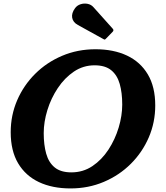

<svg xmlns="http://www.w3.org/2000/svg" viewBox="-20 -1041 930 1076"><path d="M400.5 -995Q412 -1011 431.5 -1017.2Q451 -1023.5 471 -1019.5Q491 -1015.5 504 -1000.5L611 -881Q620 -872 611.5 -863L574.5 -825Q570.5 -820.5 567.8 -819.5Q565 -818.5 559.5 -822L416.5 -901Q389 -916 384.5 -941.5Q380 -967 400.5 -995ZM225 -295Q225 -229 239 -179.5Q253 -130 286.8 -102.5Q320.5 -75 380 -75Q445.5 -75 498 -110.2Q550.5 -145.5 587.8 -202.5Q625 -259.5 645 -326Q665 -392.5 665 -455Q665 -521 651 -570.5Q637 -620 603.2 -647.5Q569.5 -675 510 -675Q446.5 -675 394.2 -639.8Q342 -604.5 304 -547.5Q266 -490.5 245.5 -424Q225 -357.5 225 -295ZM375 15Q273.5 15 198.2 -20.5Q123 -56 81.5 -126Q40 -196 40 -300Q40 -395 76.2 -479Q112.5 -563 177 -627.2Q241.5 -691.5 328 -728.2Q414.5 -765 515 -765Q616.5 -765 691.8 -729.5Q767 -694 808.5 -624Q850 -554 850 -450Q850 -355 813.8 -271Q777.5 -187 713 -122.8Q648.5 -58.5 562 -21.8Q475.5 15 375 15Z"/></svg>

Font: Besley*
Style: Bold Italic
Weight: 700
Italic angle: -13°
Designer: Owen Earl
Foundry: indestructible type*
Version: Version 2.000; ttfautohint (v1.8.3)